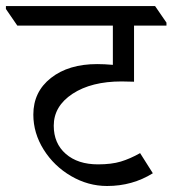

<svg xmlns="http://www.w3.org/2000/svg" viewBox="-62 -642 569 633"><path d="M115.2 -227.5Q115.2 -169.4 154.8 -134.8Q194.3 -100.1 261.2 -100.1Q305.7 -100.1 336.4 -109.4Q367.2 -118.7 399.9 -137.2L441.9 -70.8Q374.5 -28.8 291 -28.8Q228.5 -28.8 172.4 -61.5Q116.2 -94.2 82 -148.7Q47.9 -203.1 47.9 -264.2Q47.9 -339.4 106 -385Q164.1 -430.7 258.3 -430.7Q281.7 -430.7 310.1 -428.2V-557.6H-4.9L-42.5 -612.3V-622.1H449.2L486.8 -567.4V-557.6H379.9V-372.6L338.9 -373.5Q239.3 -373.5 177.2 -332.8Q115.2 -292 115.2 -227.5Z"/></svg>

Font: Noto Serif Devanagari
Style: Regular
Weight: 400
Designer: Monotype Design Team
Foundry: Monotype Imaging Inc.
Version: Version 1.01